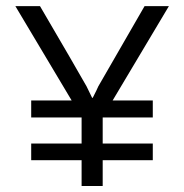

<svg xmlns="http://www.w3.org/2000/svg" viewBox="-20 -620 613 640"><path d="M307.6 -332Q303.7 -322.3 289.1 -293.9Q288.1 -293.9 287.1 -293.9Q282.2 -303.7 268.6 -332Q230.5 -399.4 113.3 -599.6Q92.8 -599.6 31.2 -599.6Q78.1 -521.5 218.8 -285.2Q185.5 -285.2 84 -285.2Q84 -271.5 84 -228.5Q126 -228.5 252 -228.5Q252 -207 252 -141.6Q210 -141.6 84 -141.6Q84 -127.9 84 -85.9Q126 -85.9 252 -85.9Q252 -64.5 252 0Q269.5 0 322.3 0Q322.3 -21.5 322.3 -85.9Q363.3 -85.9 489.3 -85.9Q489.3 -99.6 489.3 -141.6Q447.3 -141.6 322.3 -141.6Q322.3 -164.1 322.3 -228.5Q363.3 -228.5 489.3 -228.5Q489.3 -243.2 489.3 -285.2Q455.1 -285.2 355.5 -285.2Q402.3 -363.3 543 -599.6Q522.5 -599.6 461.9 -599.6Q423.8 -533.2 307.6 -332Z"/></svg>

Font: TextaAlt
Style: Regular
Weight: 400
Designer: Daniel Hernandez & Miguel Hernandez
Version: Version 1.005;com.myfonts.easy.latinotype.texta.alt-regular.